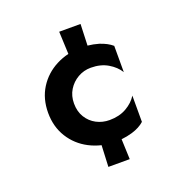

<svg xmlns="http://www.w3.org/2000/svg" viewBox="-124 -693 894 921"><g transform="rotate(-20 323.0 -233.0)"><path d="M224 -230Q224 -189 242.5 -159Q261 -129 291.5 -113Q322 -97 358 -97Q408 -97 444.5 -118Q481 -139 500 -170V-36Q476 -14 436 -2Q409 6 380 9L384 112H275L280 3Q247 -5 218 -20Q160 -50 126 -104.5Q92 -159 92 -230Q92 -302 126 -356Q160 -410 218 -440Q247 -455 280 -463L275 -578H384L380 -469Q409 -466 436 -458Q476 -445 500 -424V-290Q481 -321 444.5 -342.5Q408 -364 358 -364Q322 -364 291.5 -346.5Q261 -329 242.5 -299Q224 -269 224 -230Z"/></g></svg>

Font: Venryn Sans SemiBold
Style: Regular
Weight: 600
Designer: Owen Earl, indestructible type* (font) & Cristiano Sobral (main changes)
Version: Version 3.60;October 28, 2020;FontCreator 13.0.0.2681 64-bit